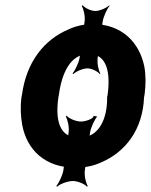

<svg xmlns="http://www.w3.org/2000/svg" viewBox="-20 -630 576 733"><path d="M353 -410 372 -548C375 -567 389 -597 398 -607L397 -610C388 -600 360 -588 344 -588C327 -588 303 -600 296 -610L292 -607C299 -597 306 -567 303 -548L284 -410C281 -390 266 -360 257 -350L260 -347C269 -357 297 -369 314 -369C330 -369 354 -357 361 -347L363 -350C356 -360 350 -390 353 -410ZM304 20 324 -125C327 -144 342 -175 351 -185L337 -188C340 -178 308 -166 289 -166C270 -166 242 -178 235 -188L231 -185C238 -175 245 -144 242 -125L222 20C219 39 204 70 195 80L198 83C207 73 239 61 258 61C277 61 305 73 312 83L315 80C308 70 301 39 304 20ZM64 -269 62 -259C57 -220 59 -185 65 -152C83 -58 152 10 267 10C307 10 338 3 366 -10C458 -49 525 -134 530 -259L532 -269C537 -308 537 -343 531 -376C512 -470 443 -538 335 -538C301 -538 270 -531 242 -518C149 -479 81 -394 64 -269ZM391 -269 389 -259C390 -176 358 -104 282 -104C204 -104 191 -175 203 -259L205 -269C216 -351 249 -424 319 -424C389 -424 402 -352 391 -269Z"/></svg>

Font: Asimov
Style: EdgeNarIt
Weight: 500
Designer: Google
Version: Version 2.000980: 2014